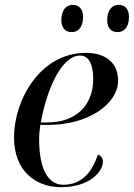

<svg xmlns="http://www.w3.org/2000/svg" viewBox="-20 -765 554 795"><path d="M467 -632C490 -632 514 -648 514 -695C514 -729 496 -745 471 -745C442 -745 424 -720 424 -682C424 -648 441 -632 467 -632ZM277 -632C300 -632 324 -648 324 -695C324 -729 306 -745 281 -745C252 -745 234 -720 234 -682C234 -648 251 -632 277 -632ZM233 10C353 10 406 -56 406 -95C406 -111 398 -121 385 -125C361 -51 318 0 242 0C177 0 142 -69 142 -189C142 -207 144 -230 147 -248H182C346 -248 469 -335 469 -431C469 -503 420 -546 336 -546C142 -546 38 -345 38 -197C38 -58 126 10 233 10ZM176 -258H149C172 -387 232 -535 312 -535C346 -535 366 -501 366 -438C366 -328 294 -258 176 -258Z"/></svg>

Font: Noto Serif Display
Style: Italic
Weight: 400
Italic angle: -12°
Designer: Monotype Design Team
Foundry: Monotype Imaging Inc.
Version: Version 2.009